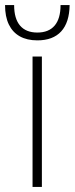

<svg xmlns="http://www.w3.org/2000/svg" viewBox="-44 -741 296 761"><path d="M85 -517H122V0H85ZM-24 -721H12Q12 -667 35.5 -639.5Q59 -612 104 -612Q149 -612 172.5 -639.5Q196 -667 196 -721H232Q231 -652 198.5 -616.5Q166 -581 104 -581Q63 -581 34.5 -597Q6 -613 -9 -644Q-24 -675 -24 -721Z"/></svg>

Font: Mona Sans VF XLt
Style: Regular
Weight: 200
Designer: Deni Anggara
Foundry: GitHub
Version: Version 2.000;Glyphs 3.2.3 (3260)